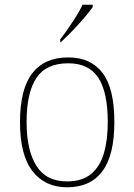

<svg xmlns="http://www.w3.org/2000/svg" viewBox="-20 -786 571 816"><path d="M265 10Q172 10 118.5 -58Q65 -126 65 -267Q65 -407 117 -474.5Q169 -542 270 -542Q365 -542 415.5 -476.5Q466 -411 466 -267Q466 -126 415 -58Q364 10 265 10ZM265 -15Q329 -15 367 -46.5Q405 -78 421.5 -134.5Q438 -191 438 -267Q438 -395 397.5 -456Q357 -517 270 -517Q176 -517 134.5 -454.5Q93 -392 93 -267Q93 -148 134.5 -81.5Q176 -15 265 -15ZM236 -619Q251 -638 269 -664Q287 -690 304 -717Q321 -744 331 -766H374V-756Q365 -743 348.5 -723Q332 -703 312 -681Q292 -659 272.5 -639.5Q253 -620 238 -606H236Z"/></svg>

Font: Noto Serif Armenian Thin
Style: Regular
Weight: 250
Version: Version 2.007